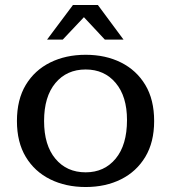

<svg xmlns="http://www.w3.org/2000/svg" viewBox="-20 -742 687 771"><path d="M169 -583 273 -722H373L476 -583H401L317 -673L232 -583ZM324 9Q244 9 181.5 -22Q119 -53 83.5 -112Q48 -171 48 -256Q48 -342 83.5 -401Q119 -460 181.5 -491Q244 -522 324 -522Q404 -522 466 -491Q528 -460 563.5 -401Q599 -342 599 -256Q599 -171 563.5 -112Q528 -53 466 -22Q404 9 324 9ZM324 -50Q399 -50 444.5 -105Q490 -160 490 -260Q490 -355 444.5 -409Q399 -463 324 -463Q248 -463 202.5 -408.5Q157 -354 157 -256Q157 -159 202.5 -104.5Q248 -50 324 -50Z"/></svg>

Font: Montagu Slab 16pt
Style: Regular
Weight: 400
Designer: Florian Karsten
Foundry: Florian Karsten
Version: Version 1.000; ttfautohint (v1.8.3)